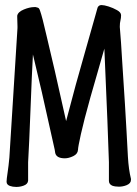

<svg xmlns="http://www.w3.org/2000/svg" viewBox="-20 -731 540 758"><path d="M49 -620V-628L48 -663V-669Q51 -684 74 -693.5Q97 -703 115 -703H121Q131 -701 133.5 -698Q136 -695 138 -689Q147 -664 164 -589L196 -453L241 -253Q280 -403 316 -527L356 -668Q360 -681 363 -693Q366 -711 381 -711Q391 -711 408.5 -705.5Q426 -700 442 -691Q458 -682 458 -671Q458 -660 455.5 -650Q453 -640 453 -627V-624Q458 -567 462 -495Q476 -283 479.5 -213.5Q483 -144 485 -112Q488 -61 497 -25V-24V-21Q497 -7 480 0Q465 6 449.5 6Q434 6 423 2Q410 -4 410 -17V-91Q409 -126 404 -255Q398 -404 392 -539Q375 -480 363 -437.5Q351 -395 337 -347Q311 -254 299.5 -202Q288 -150 288 -140Q287 -123 269 -114.5Q251 -106 236 -106Q203 -106 198 -127Q197 -131 196 -140Q193 -155 145 -368L110 -516Q106 -444 100.5 -300.5Q95 -157 91 -90V-18Q90 -4 73 2Q59 7 44.5 7Q30 7 19 3Q6 -2 6 -13V-15Q6 -23 10 -49.5Q14 -76 17 -109Z"/></svg>

Font: Moon Stars Kai HW
Style: Bold
Weight: 700
Designer: GuiWonder
Version: Version 1.101